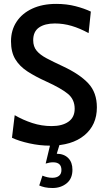

<svg xmlns="http://www.w3.org/2000/svg" viewBox="-20 -734 542 986"><path d="M236 14Q184 14 130.8 2.2Q77.5 -9.5 41.5 -26.5L55.5 -142.5Q97.5 -118 145.8 -102.2Q194 -86.5 245 -86.5Q299.5 -86.5 331.5 -109Q363.5 -131.5 363.5 -175.5Q363.5 -223.5 328.5 -252.2Q293.5 -281 217.5 -315.5Q162 -340.5 121.2 -367Q80.5 -393.5 58.5 -430Q36.5 -466.5 36.5 -522Q36.5 -579 65 -622.2Q93.5 -665.5 145.8 -689.8Q198 -714 268.5 -714Q322.5 -714 367.8 -702.2Q413 -690.5 446.5 -674.5L435 -564Q390 -588.5 347.8 -601Q305.5 -613.5 261.5 -613.5Q210.5 -613.5 180.5 -592.8Q150.5 -572 150.5 -527.5Q150.5 -495 168 -473.8Q185.5 -452.5 219.5 -434.5Q253.5 -416.5 302 -394Q389 -353.5 433.2 -306.2Q477.5 -259 477.5 -182.5Q477.5 -92 413.2 -39Q349 14 236 14ZM352 137.5Q352 183.5 322.2 207.5Q292.5 231.5 250 231.5Q227.5 231.5 210.5 227.8Q193.5 224 181.5 218.5L198 168Q210 173 222.5 176Q235 179 248.5 179Q270.5 179 283 169Q295.5 159 295.5 139Q295.5 99.5 252.5 99.5Q243 99.5 233.8 101.2Q224.5 103 214.5 106L240 0H288.5L271.5 55.5Q309 56 330.5 77.8Q352 99.5 352 137.5Z"/></svg>

Font: Cabin Condensed Medium
Style: Regular
Weight: 500
Width: 3
Designer: Pablo Impallari
Foundry: Pablo Impallari. http://www.impallari.com Igino Marini. http://www.ikern.com
Version: Version 3.001; ttfautohint (v1.8.3)